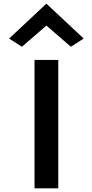

<svg xmlns="http://www.w3.org/2000/svg" viewBox="-20 -1031 506 1051"><path d="M30 -820 100 -775 234 -891 368 -775 438 -820 234 -1011ZM299 0V-703H169V0Z"/></svg>

Font: Bluebird
Style: Ext
Weight: 400
Designer: Jasper
Foundry: Cannot Into Space Fonts
Version: Version 0.98